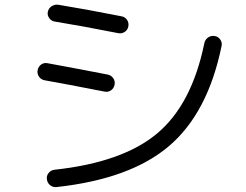

<svg xmlns="http://www.w3.org/2000/svg" viewBox="-20 -764 1040 811"><path d="M886 -612Q901 -610 910 -597.5Q919 -585 916 -570Q858 -287 694.5 -147.5Q531 -8 220 26Q204 28 192 18.5Q180 9 178 -7Q176 -22 185.5 -33.5Q195 -45 210 -47Q498 -78 644 -200.5Q790 -323 843 -581Q846 -596 858 -605Q870 -614 886 -612ZM168 -425Q153 -428 144.5 -440.5Q136 -453 139 -468Q142 -483 154 -491.5Q166 -500 181 -497Q333 -469 435 -449Q450 -446 458.5 -433.5Q467 -421 464 -406Q461 -391 449 -382.5Q437 -374 422 -377Q253 -410 168 -425ZM479 -624Q322 -655 211 -673Q197 -675 188 -687.5Q179 -700 182 -714Q185 -729 198 -737.5Q211 -746 226 -744Q337 -726 494 -695Q509 -692 517 -679.5Q525 -667 522 -652Q519 -637 506.5 -629Q494 -621 479 -624Z"/></svg>

Font: Rounded Mplus 1c
Style: Regular
Weight: 400
Version: Version 1.059.20150529